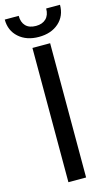

<svg xmlns="http://www.w3.org/2000/svg" viewBox="-144 -935 561 982"><g transform="rotate(-15 136.0 -444.0)"><path d="M0 0ZM183.1 0H89.4V-710.9H183.1ZM282.7 -887.7Q282.7 -828.6 242.4 -792.7Q202.1 -756.8 136.7 -756.8Q71.3 -756.8 30.8 -793Q-9.8 -829.1 -9.8 -887.7H64Q64 -853.5 82.5 -834.2Q101.1 -814.9 136.7 -814.9Q170.9 -814.9 190.2 -834Q209.5 -853 209.5 -887.7Z"/></g></svg>

Font: Roboto
Style: Regular
Weight: 400
Designer: Google
Version: Version 2.134; 2016; ttfautohint (v1.6)